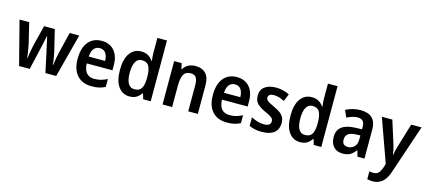

<svg xmlns="http://www.w3.org/2000/svg" viewBox="-68 -1512 5171 2318"><g transform="rotate(15 2517.5 -353.0)"><path d="M427 -332Q423 -348 417 -375Q411 -402 404.5 -432Q398 -462 392 -488Q386 -514 383 -529H380Q377 -513 371.5 -486.5Q366 -460 359.5 -430.5Q353 -401 347 -374.5Q341 -348 337 -331L282 -93H149L9 -636H130L190 -387Q196 -360 201.5 -327Q207 -294 212 -263.5Q217 -233 219 -211H223Q225 -231 229.5 -260.5Q234 -290 239.5 -320Q245 -350 250 -371L316 -636H450L514 -371Q518 -352 523.5 -322.5Q529 -293 533.5 -263Q538 -233 539 -211H543Q545 -227 549.5 -255Q554 -283 559.5 -314.5Q565 -346 572 -374L636 -636H755L613 -93H478Z M1036 -645Q1137 -645 1194 -579Q1251 -513 1251 -401V-335H930Q932 -258 966 -218Q1000 -178 1063 -178Q1109 -178 1146.5 -188Q1184 -198 1225 -219V-120Q1188 -101 1148 -92Q1108 -83 1056 -83Q940 -83 874.5 -155Q809 -227 809 -360Q809 -499 870 -572Q931 -645 1036 -645ZM1036 -554Q991 -554 963.5 -521.5Q936 -489 932 -421H1136Q1136 -479 1111.5 -516.5Q1087 -554 1036 -554Z M1530 -83Q1442 -83 1389.5 -155Q1337 -227 1337 -364Q1337 -501 1389.5 -573Q1442 -645 1530 -645Q1582 -645 1618 -623.5Q1654 -602 1677 -566H1682Q1680 -585 1677 -610.5Q1674 -636 1674 -659V-853H1794V-93H1700L1680 -161H1674Q1651 -126 1617 -104.5Q1583 -83 1530 -83ZM1565 -182Q1626 -182 1651.5 -222.5Q1677 -263 1678 -346V-367Q1678 -455 1653 -500Q1628 -545 1564 -545Q1513 -545 1486.5 -497.5Q1460 -450 1460 -363Q1460 -182 1565 -182Z M2209 -645Q2291 -645 2337 -597.5Q2383 -550 2383 -450V-93H2263V-423Q2263 -483 2242.5 -514Q2222 -545 2177 -545Q2112 -545 2087 -499Q2062 -453 2062 -360V-93H1942V-635H2036L2051 -565H2058Q2082 -607 2122.5 -626Q2163 -645 2209 -645Z M2726 -645Q2827 -645 2884 -579Q2941 -513 2941 -401V-335H2620Q2622 -258 2656 -218Q2690 -178 2753 -178Q2799 -178 2836.5 -188Q2874 -198 2915 -219V-120Q2878 -101 2838 -92Q2798 -83 2746 -83Q2630 -83 2564.5 -155Q2499 -227 2499 -360Q2499 -499 2560 -572Q2621 -645 2726 -645ZM2726 -554Q2681 -554 2653.5 -521.5Q2626 -489 2622 -421H2826Q2826 -479 2801.5 -516.5Q2777 -554 2726 -554Z M3389 -249Q3389 -167 3335.5 -125Q3282 -83 3184 -83Q3134 -83 3096.5 -91Q3059 -99 3025 -115V-223Q3059 -204 3102 -191Q3145 -178 3185 -178Q3229 -178 3249 -194Q3269 -210 3269 -238Q3269 -253 3262 -266Q3255 -279 3232 -294Q3209 -309 3162 -329Q3093 -361 3058.5 -396Q3024 -431 3024 -497Q3024 -569 3076 -607Q3128 -645 3216 -645Q3303 -645 3383 -605L3345 -513Q3312 -529 3281 -539.5Q3250 -550 3215 -550Q3143 -550 3143 -502Q3143 -486 3151.5 -473.5Q3160 -461 3183 -448Q3206 -435 3249 -415Q3291 -396 3322.5 -374.5Q3354 -353 3371.5 -323.5Q3389 -294 3389 -249Z M3662 -83Q3574 -83 3521.5 -155Q3469 -227 3469 -364Q3469 -501 3521.5 -573Q3574 -645 3662 -645Q3714 -645 3750 -623.5Q3786 -602 3809 -566H3814Q3812 -585 3809 -610.5Q3806 -636 3806 -659V-853H3926V-93H3832L3812 -161H3806Q3783 -126 3749 -104.5Q3715 -83 3662 -83ZM3697 -182Q3758 -182 3783.5 -222.5Q3809 -263 3810 -346V-367Q3810 -455 3785 -500Q3760 -545 3696 -545Q3645 -545 3618.5 -497.5Q3592 -450 3592 -363Q3592 -182 3697 -182Z M4270 -646Q4466 -646 4466 -457V-93H4379L4357 -167H4354Q4323 -124 4287.5 -103.5Q4252 -83 4192 -83Q4122 -83 4080.5 -127.5Q4039 -172 4039 -251Q4039 -335 4095 -377.5Q4151 -420 4262 -424L4346 -427V-456Q4346 -506 4324.5 -529Q4303 -552 4262 -552Q4227 -552 4193.5 -541.5Q4160 -531 4126 -514L4087 -600Q4126 -621 4173 -633.5Q4220 -646 4270 -646ZM4289 -348Q4220 -345 4191.5 -319.5Q4163 -294 4163 -250Q4163 -211 4182.5 -193.5Q4202 -176 4235 -176Q4283 -176 4314.5 -208.5Q4346 -241 4346 -302V-350Z M4538 -635H4669L4762 -340Q4771 -312 4777 -283.5Q4783 -255 4786 -227H4790Q4793 -253 4799.5 -281Q4806 -309 4816 -340L4905 -635H5034L4827 -20Q4799 65 4749.5 106Q4700 147 4632 147Q4610 147 4593.5 144.5Q4577 142 4563 139V40Q4573 42 4587 44Q4601 46 4615 46Q4655 46 4678.5 20.5Q4702 -5 4717 -52L4731 -96Z"/></g></svg>

Font: Noto Sans Telugu UI SemiCondensed SemiBold
Style: Regular
Weight: 600
Width: 4
Designer: Jelle Bosma - Monotype Design Team
Foundry: Monotype Imaging Inc.
Version: Version 2.005; ttfautohint (v1.8.4.7-5d5b)